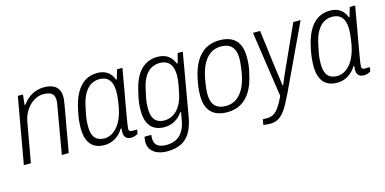

<svg xmlns="http://www.w3.org/2000/svg" viewBox="-70 -915 2959 1475"><g transform="rotate(-15 1409.5 -177.5)"><path d="M20 0 113 -526H154L145 -445H151Q178 -481 206.5 -501Q235 -521 264.5 -529.5Q294 -538 323 -538Q360 -538 388.5 -527Q417 -516 433 -491.5Q449 -467 449 -428Q449 -417 447.5 -404.5Q446 -392 444 -379L377 0H322L387 -376Q389 -387 390.5 -397Q392 -407 392 -416Q392 -444 381.5 -459.5Q371 -475 351 -481.5Q331 -488 304 -488Q277 -488 250 -476.5Q223 -465 198.5 -442Q174 -419 155.5 -384.5Q137 -350 130 -304L76 0Z M660 12Q614 12 581.5 -6.5Q549 -25 532 -63.5Q515 -102 515 -161Q515 -193 519 -227.5Q523 -262 531 -297Q547 -378 576.5 -431.5Q606 -485 648.5 -511.5Q691 -538 744 -538Q779 -538 804 -528Q829 -518 846.5 -498.5Q864 -479 874 -451H880L902 -526H945L924 -408Q920 -381 912.5 -340.5Q905 -300 897 -255Q889 -210 882 -169.5Q875 -129 870.5 -100Q866 -71 866 -62Q866 -51 871.5 -45Q877 -39 890 -39H932L925 -5Q916 0 902 5Q888 10 872 10Q847 10 832 -3Q817 -16 816 -43Q815 -50 816 -58.5Q817 -67 818 -77L812 -79Q786 -36 746 -12Q706 12 660 12ZM673 -38Q696 -38 720.5 -48.5Q745 -59 768.5 -83Q792 -107 810.5 -146.5Q829 -186 840 -243Q844 -268 847 -289Q850 -310 851.5 -327Q853 -344 853 -359Q853 -401 842 -430Q831 -459 808 -473.5Q785 -488 749 -488Q713 -488 682.5 -469.5Q652 -451 628.5 -410Q605 -369 592 -302Q585 -271 580.5 -245.5Q576 -220 574.5 -199.5Q573 -179 573 -160Q573 -96 598.5 -67Q624 -38 673 -38Z M1113 183Q1072 183 1039 170.5Q1006 158 986.5 132.5Q967 107 967 69Q967 62 968 52Q969 42 972 29H1026Q1025 37 1024.5 43.5Q1024 50 1024 57Q1024 85 1036 102Q1048 119 1069.5 126.5Q1091 134 1117 134Q1163 134 1196 117.5Q1229 101 1250.5 67Q1272 33 1281 -18Q1284 -35 1286.5 -50.5Q1289 -66 1292 -81H1285Q1266 -53 1242 -35.5Q1218 -18 1192 -10Q1166 -2 1140 -2Q1094 -2 1061.5 -20.5Q1029 -39 1012 -77Q995 -115 995 -173Q995 -206 999.5 -240Q1004 -274 1013 -307Q1037 -426 1091 -482Q1145 -538 1224 -538Q1276 -538 1308.5 -515Q1341 -492 1357 -450H1364L1384 -526H1425L1339 -31Q1326 43 1298.5 90Q1271 137 1225.5 160Q1180 183 1113 183ZM1155 -52Q1177 -52 1201 -60.5Q1225 -69 1247.5 -89.5Q1270 -110 1288 -144.5Q1306 -179 1316 -231Q1322 -257 1326 -280Q1330 -303 1332.5 -323.5Q1335 -344 1335 -361Q1335 -403 1323.5 -431Q1312 -459 1289 -473.5Q1266 -488 1229 -488Q1194 -488 1163.5 -471.5Q1133 -455 1110 -418Q1087 -381 1074 -318Q1067 -288 1062 -262.5Q1057 -237 1055 -215Q1053 -193 1053 -173Q1053 -131 1064.5 -104.5Q1076 -78 1098.5 -65Q1121 -52 1155 -52Z M1637 12Q1582 12 1544 -7Q1506 -26 1486 -65.5Q1466 -105 1466 -167Q1466 -198 1470 -230Q1474 -262 1481 -295Q1498 -377 1530 -430.5Q1562 -484 1609.5 -511Q1657 -538 1718 -538Q1774 -538 1812 -519Q1850 -500 1870 -460Q1890 -420 1890 -357Q1890 -327 1886.5 -294.5Q1883 -262 1874 -230Q1858 -149 1825.5 -95.5Q1793 -42 1746 -15Q1699 12 1637 12ZM1638 -37Q1685 -37 1721.5 -61.5Q1758 -86 1783 -133.5Q1808 -181 1820 -251Q1824 -278 1826.5 -297.5Q1829 -317 1830.5 -332.5Q1832 -348 1832 -362Q1832 -406 1818.5 -434.5Q1805 -463 1779.5 -476Q1754 -489 1717 -489Q1672 -489 1636 -466Q1600 -443 1575 -397Q1550 -351 1537 -282Q1532 -255 1529 -233.5Q1526 -212 1524.5 -195.5Q1523 -179 1523 -164Q1523 -119 1536.5 -91Q1550 -63 1576 -50Q1602 -37 1638 -37Z M1930 183Q1918 183 1902.5 181.5Q1887 180 1877 178L1884 135H1923Q1947 135 1969 123Q1991 111 2013 80.5Q2035 50 2060 -4L1983 -526H2040L2078 -225Q2081 -205 2084.5 -179Q2088 -153 2092 -126.5Q2096 -100 2098 -78H2103Q2110 -93 2117.5 -112Q2125 -131 2134 -151Q2143 -171 2151.5 -190Q2160 -209 2167 -224L2304 -526H2362L2119 -10Q2098 33 2079 68.5Q2060 104 2039 129.5Q2018 155 1992 169Q1966 183 1930 183Z M2511 12Q2465 12 2432.5 -6.5Q2400 -25 2383 -63.5Q2366 -102 2366 -161Q2366 -193 2370 -227.5Q2374 -262 2382 -297Q2398 -378 2427.5 -431.5Q2457 -485 2499.5 -511.5Q2542 -538 2595 -538Q2630 -538 2655 -528Q2680 -518 2697.5 -498.5Q2715 -479 2725 -451H2731L2753 -526H2796L2775 -408Q2771 -381 2763.5 -340.5Q2756 -300 2748 -255Q2740 -210 2733 -169.5Q2726 -129 2721.5 -100Q2717 -71 2717 -62Q2717 -51 2722.5 -45Q2728 -39 2741 -39H2783L2776 -5Q2767 0 2753 5Q2739 10 2723 10Q2698 10 2683 -3Q2668 -16 2667 -43Q2666 -50 2667 -58.5Q2668 -67 2669 -77L2663 -79Q2637 -36 2597 -12Q2557 12 2511 12ZM2524 -38Q2547 -38 2571.5 -48.5Q2596 -59 2619.5 -83Q2643 -107 2661.5 -146.5Q2680 -186 2691 -243Q2695 -268 2698 -289Q2701 -310 2702.5 -327Q2704 -344 2704 -359Q2704 -401 2693 -430Q2682 -459 2659 -473.5Q2636 -488 2600 -488Q2564 -488 2533.5 -469.5Q2503 -451 2479.5 -410Q2456 -369 2443 -302Q2436 -271 2431.5 -245.5Q2427 -220 2425.5 -199.5Q2424 -179 2424 -160Q2424 -96 2449.5 -67Q2475 -38 2524 -38Z"/></g></svg>

Font: Archivo SemiCondensed ExtraLight
Style: Italic
Weight: 250
Width: 4
Italic angle: -10°
Designer: Hector Gatti
Foundry: Omnibus-Type
Version: Version 2.001